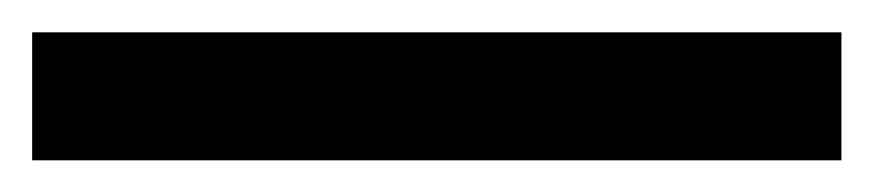

<svg xmlns="http://www.w3.org/2000/svg" viewBox="-23 -860 546 120"><path d="M502.9 -839.8H-2.9V-759.8H502.9Z"/></svg>

Font: Sahel SemiBold
Style: Bold
Weight: 600
Foundry: Saber Rastikerdar (saber.rastikerdar@gmail.com)
Version: Version 3.4.0